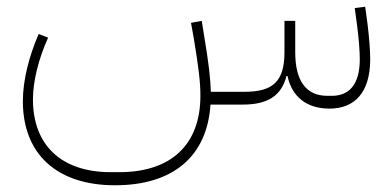

<svg xmlns="http://www.w3.org/2000/svg" viewBox="-20 -311 1166 571"><path d="M960 12C1034 12 1081 -35 1081 -135C1081 -160 1078 -199 1073 -240L1066 -291L1035 -287L1042 -235C1047 -197 1050 -158 1050 -135C1050 -58 1017 -26 967 -26H954C889 -26 858 -72 858 -156V-249H826V-156C826 -67 790 -38 707 -38H607C606 -76 601 -122 587 -205L580 -249L548 -243L556 -199C571 -109 576 -66 576 -26C576 119 489 201 335 201H309C163 201 78 121 78 -15C78 -69 94 -134 123 -199L95 -210C66 -143 48 -72 48 -10C48 147 149 240 322 240C495 240 596 154 606 0H703C774 0 817 -25 832 -85H835C848 -24 891 12 960 12Z"/></svg>

Font: IBM Plex Arabic ExtraLight
Style: Regular
Weight: 200
Designer: Mike Abbink, Paul van der Laan, Pieter van Rosmalen, Wael Morcos, Khajak Apelian
Foundry: Bold Monday
Version: Version 1.0